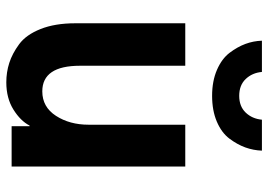

<svg xmlns="http://www.w3.org/2000/svg" viewBox="-146 -724 887 636"><g transform="rotate(90 298.0 -405.5)"><path d="M56.6 -210.9V-575.2H197.3V-226.6Q197.3 -101.6 282.2 -101.6Q334 -101.6 363.3 -147Q392.6 -192.4 392.6 -254.9V-575.2H531.2V0H397.5V-59.6H395.5Q379.9 -29.3 342.3 -5.9Q304.7 17.6 252 17.6Q218.8 17.6 188 7.8Q157.2 -2 126 -24.9Q94.7 -47.9 75.7 -95.7Q56.6 -143.6 56.6 -210.9ZM114.3 -829.1H217.8Q220.7 -796.9 241.2 -775.4Q261.7 -753.9 296.9 -753.9Q332 -753.9 352.5 -775.4Q373 -796.9 376 -829.1H478.5Q477.5 -800.8 467.8 -773.9Q458 -747.1 438.5 -721.2Q418.9 -695.3 382.3 -679.7Q345.7 -664.1 296.9 -664.1Q248 -664.1 210.9 -680.2Q173.8 -696.3 154.3 -722.2Q134.8 -748 125 -774.4Q115.2 -800.8 114.3 -829.1Z"/></g></svg>

Font: Gothic A1 ExtraBold
Style: Regular
Weight: 800
Designer: HanYang I&C Co.,Ltd.
Foundry: HanYang I&C Co.,Ltd.
Version: Version 2.50